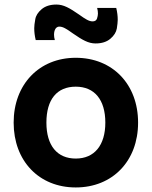

<svg xmlns="http://www.w3.org/2000/svg" viewBox="-20 -809 667 844"><path d="M400 -618C427.5 -618 449 -625 465 -638.5C481 -652 490.5 -667 493.5 -683.5C496 -699.5 497.5 -712.5 497.5 -722C497.5 -738.5 495.5 -755.5 491 -774H407C409.5 -765 410.5 -757 410.5 -749.5C410.5 -743 409 -735.5 406.5 -727.5C403.5 -719 397 -715 387 -715C371.5 -715 356 -724.5 327.5 -745C286 -773.5 260 -789 228 -789C200.5 -789 179 -782 163 -768.5C147 -755 137.5 -740 135 -724C132 -707.5 130.5 -694.5 130.5 -685C130.5 -668.5 132.5 -651.5 137 -633H221C218.5 -641.5 217.5 -649.5 217.5 -657C217.5 -662 218.5 -692 241 -692C256.5 -692 272 -682.5 300.5 -662C342 -633.5 368 -618 400 -618ZM313 15C475 15 587 -101.5 587 -270C587 -438.5 475 -555 313 -555C152 -555 40 -438 40 -270C40 -101.5 151.5 15 313 15ZM313 -112C231 -112 184 -169.5 184 -270C184 -371.5 230 -428 313 -428C395.5 -428 443 -370.5 443 -270C443 -170.5 395 -112 313 -112Z"/></svg>

Font: Vela Sans ExtBd
Style: Regular
Weight: 800
Designer: Principal design: Mikhail Sharanda - project Manrope.
Design modification: Ravid Balaliev
Foundry: Mikhail Sharanda
Version: Version 1.001